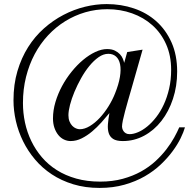

<svg xmlns="http://www.w3.org/2000/svg" viewBox="-20 -715 962 952"><path d="M550.3 -251.5Q568.8 -297.4 574.7 -334Q580.6 -370.6 575.4 -396Q570.3 -421.4 555.2 -434.8Q540 -448.2 517.1 -448.2Q492.7 -448.2 468.8 -431.4Q444.8 -414.6 422.9 -387.7Q400.9 -360.8 382.1 -327.1Q363.3 -293.5 349.1 -259.5Q335 -225.6 327.1 -195.1Q319.3 -164.6 319.3 -143.6Q319.3 -126 324.7 -112.8Q330.1 -99.6 338.4 -91.1Q346.7 -82.5 356.7 -78.4Q366.7 -74.2 375.5 -74.2Q399.4 -74.2 425.3 -89.8Q451.2 -105.5 474.6 -130.6Q498 -155.8 517.8 -187.5Q537.6 -219.2 550.3 -251.5ZM897 -83.5Q890.6 -60.5 875.5 -29.5Q860.4 1.5 835.9 34.7Q811.5 67.9 777.1 100.6Q742.7 133.3 697.8 159.2Q652.8 185.1 596.9 200.9Q541 216.8 473.6 216.8Q402.3 216.8 343.3 198.7Q284.2 180.7 236.8 149.4Q189.5 118.2 153.8 75.9Q118.2 33.7 94.5 -14.4Q70.8 -62.5 58.8 -114.7Q46.9 -167 46.9 -217.8Q46.9 -296.4 66.4 -362.3Q85.9 -428.2 119.4 -481.2Q152.8 -534.2 198 -574.2Q243.2 -614.3 294.7 -641.1Q346.2 -668 400.9 -681.4Q455.6 -694.8 508.8 -694.8Q580.6 -694.8 644 -673.3Q707.5 -651.9 755.1 -609.4Q802.7 -566.9 830.6 -504.4Q858.4 -441.9 858.4 -359.9Q858.4 -287.6 837.6 -224.9Q816.9 -162.1 780.5 -115.5Q744.1 -68.8 694.8 -42.2Q645.5 -15.6 588.9 -15.6Q557.1 -15.6 541 -26.1Q524.9 -36.6 519 -55.2Q513.2 -73.7 515.1 -99.1Q517.1 -124.5 522.5 -154.3Q504.4 -132.3 482.7 -107.9Q460.9 -83.5 436.5 -63Q412.1 -42.5 385.3 -29.1Q358.4 -15.6 330.1 -15.6Q313 -15.6 297.1 -23.2Q281.2 -30.8 269.3 -45.4Q257.3 -60.1 250 -80.8Q242.7 -101.6 242.7 -127.9Q242.7 -168 254.9 -209Q267.1 -250 287.6 -288.1Q308.1 -326.2 335.2 -359.6Q362.3 -393.1 392.1 -418Q421.9 -442.9 452.6 -457.3Q483.4 -471.7 510.7 -471.7Q534.2 -471.7 549.6 -464.1Q564.9 -456.5 574.7 -446Q584.5 -435.5 589.1 -423.8Q593.8 -412.1 595.7 -403.3L610.8 -457L687 -468.8L631.3 -273.4Q623 -245.6 615 -217Q606.9 -188.5 600.1 -163.3Q593.3 -138.2 589.1 -117.9Q585 -97.7 585 -86.4Q585 -83 586.7 -76.9Q588.4 -70.8 592.5 -64.7Q596.7 -58.6 604 -54.2Q611.3 -49.8 622.6 -49.8Q641.6 -49.8 664.6 -59.6Q687.5 -69.3 710.4 -88.1Q733.4 -106.9 754.6 -134.3Q775.9 -161.6 792.2 -197Q808.6 -232.4 818.6 -275.6Q828.6 -318.8 828.6 -369.1Q828.6 -439.5 803.7 -495.4Q778.8 -551.3 735.6 -589.8Q692.4 -628.4 634.8 -648.9Q577.1 -669.4 512.2 -669.4Q455.6 -669.4 402.8 -654.1Q350.1 -638.7 303.5 -609.9Q256.8 -581.1 218.3 -539.8Q179.7 -498.5 152.1 -446.8Q124.5 -395 109.1 -333.7Q93.8 -272.5 93.8 -204.1Q93.8 -154.8 104 -106.9Q114.3 -59.1 135.3 -15.6Q156.2 27.8 187.7 64.7Q219.2 101.6 261.7 128.4Q304.2 155.3 357.9 170.4Q411.6 185.5 476.6 185.5Q538.1 185.5 588.6 171.6Q639.2 157.7 679.4 135.3Q719.7 112.8 751 84Q782.2 55.2 805.2 25.1Q828.1 -4.9 843.8 -33.2Q859.4 -61.5 868.7 -83.5Z"/></svg>

Font: Doulos SIL
Style: Regular
Weight: 400
Designer: Walt Agee, Victor Gaultney, Peter Martin, Debbi Hosken
Foundry: SIL International
Version: Version 4.110; 2011; Maintenance release